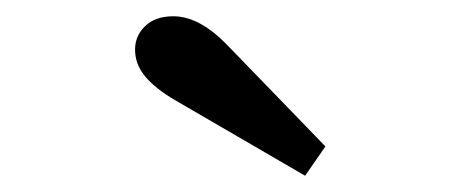

<svg xmlns="http://www.w3.org/2000/svg" viewBox="-20 -800 557 236"><path d="M195 -677Q171 -691 158.5 -706Q146 -721 146 -739Q146 -756 158.5 -768Q171 -780 193 -780Q224 -780 257 -747L320 -682L380 -620L355 -584Z"/></svg>

Font: Trirong
Style: Bold
Weight: 700
Designer: Katatrad Team
Foundry: CadsonDemak
Version: Version 1.001